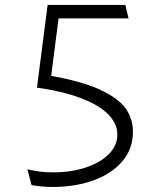

<svg xmlns="http://www.w3.org/2000/svg" viewBox="-20 -750 660 782"><path d="M174 -730 130.5 -393Q175 -386.5 199 -381.5Q280 -365 338.2 -338.5Q396.5 -312 427.2 -277.2Q458 -242.5 458 -201.5Q458 -157.5 423.5 -122.5Q389 -87.5 329.2 -67.8Q269.5 -48 197 -48Q167.5 -48 142.2 -51.2Q117 -54.5 91.5 -60.5L108.5 4Q130 7.5 150.8 9.5Q171.5 11.5 195 11.5Q286 11.5 360.2 -15.2Q434.5 -42 478 -92.8Q521.5 -143.5 521.5 -213.5Q521.5 -260.5 496.8 -301Q472 -341.5 403 -377.2Q334 -413 209.5 -437Q199 -439 188.5 -441L218.5 -675H503.5L490.5 -730Z"/></svg>

Font: Monaspace Argon Var
Style: Regular
Weight: 400
Designer: Riley Cran and the Lettermatic Team
Version: Version 1.000 (Monaspace Argon Var)